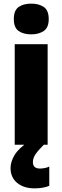

<svg xmlns="http://www.w3.org/2000/svg" viewBox="-20 -889 343 1056"><path d="M152 -869Q194 -869 221 -850.5Q248 -832 248 -784Q248 -737 220.5 -718.5Q193 -700 152 -700Q109 -700 82.5 -718.5Q56 -737 56 -784Q56 -832 82.5 -850.5Q109 -869 152 -869ZM242 -646V-93H61V-646ZM161 3Q161 38 200 38Q213 38 227.5 35Q242 32 251 27V133Q237 139 216.5 143Q196 147 170 147Q111 147 74.5 117Q38 87 38 35Q38 1 60 -36Q82 -73 143 -115L221 -93Q188 -60 174.5 -39.5Q161 -19 161 3Z"/></svg>

Font: Noto Sans Telugu UI SemiCondensed Black
Style: Regular
Weight: 900
Width: 4
Designer: Jelle Bosma - Monotype Design Team
Foundry: Monotype Imaging Inc.
Version: Version 2.005; ttfautohint (v1.8.4.7-5d5b)